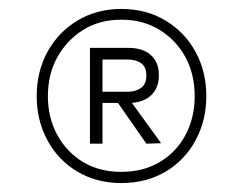

<svg xmlns="http://www.w3.org/2000/svg" viewBox="-20 -727 543 429"><path d="M62 -512Q62 -567 86 -611Q110 -655 153 -681Q196 -707 251 -707Q307 -707 350 -681Q393 -655 417 -611Q441 -567 441 -512Q441 -458 417 -413.5Q393 -369 350 -343.5Q307 -318 251 -318Q196 -318 153 -343.5Q110 -369 86 -413.5Q62 -458 62 -512ZM87 -512Q87 -464 108 -425.5Q129 -387 165.5 -365Q202 -343 251 -343Q300 -343 337 -365Q374 -387 394.5 -425.5Q415 -464 415 -512Q415 -561 394.5 -599Q374 -637 337 -660Q300 -683 251 -683Q202 -683 165.5 -660Q129 -637 108 -599Q87 -561 87 -512ZM181 -620V-406H209V-497H267Q299 -497 317 -513.5Q335 -530 335 -559Q335 -588 317 -604Q299 -620 267 -620ZM307 -406 340 -407 269 -505H238ZM265 -594Q283 -594 295 -586Q307 -578 307 -558Q307 -539 295 -530.5Q283 -522 265 -522H209V-594Z"/></svg>

Font: Albert Sans ExtraLight
Style: Regular
Weight: 250
Designer: Andreas Rasmussen
Foundry: a.Foundry
Version: Version 1.025